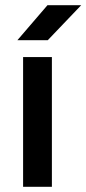

<svg xmlns="http://www.w3.org/2000/svg" viewBox="-20 -720 333 740"><path d="M69 0V-500H180V0ZM47 -565 163 -700H293L164 -565Z"/></svg>

Font: Figtree Light SemiBold
Style: Regular
Weight: 600
Version: Version 2.002